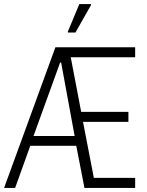

<svg xmlns="http://www.w3.org/2000/svg" viewBox="-22 -919 720 939"><path d="M-2 0 249 -688H639V-639H324L375 -372H606V-323H384L437 -49H639V0H391L351 -206H126L52 0ZM142 -254H343L277 -613H272ZM310 -760V-765L366 -899H423V-894L347 -760Z"/></svg>

Font: Saira Condensed Light
Style: Regular
Weight: 300
Width: 3
Designer: Hector Gatti with collaboration of the Omnibus-Type team
Foundry: Omnibus-Type
Version: Version 1.101